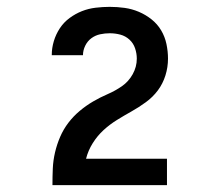

<svg xmlns="http://www.w3.org/2000/svg" viewBox="-20 -863 640 560"><path d="M133 -323V-324Q133 -348 134 -371.5Q135 -395 140.5 -418.5Q146 -442 155.5 -464Q165 -486 179.5 -505Q194 -524 212.5 -539.5Q231 -555 251.5 -567Q272 -579 294 -588.5Q316 -598 335.5 -611.5Q355 -625 367 -646.5Q379 -668 379 -692Q379 -707 374 -722Q369 -737 357.5 -747.5Q346 -758 331 -762Q316 -766 300 -766Q286 -766 272 -763Q258 -760 246.5 -751.5Q235 -743 228.5 -729.5Q222 -716 222 -702Q222 -702 222 -702Q222 -702 222 -702H131Q131 -702 131 -702Q131 -702 131 -703Q131 -723 137 -743Q143 -763 154.5 -780.5Q166 -798 183 -810.5Q200 -823 219 -830.5Q238 -838 259 -840.5Q280 -843 300 -843Q322 -843 343.5 -840Q365 -837 385 -828.5Q405 -820 422 -806.5Q439 -793 450 -774.5Q461 -756 465.5 -734.5Q470 -713 470 -692Q470 -667 462.5 -643Q455 -619 440.5 -599.5Q426 -580 405.5 -565Q385 -550 363.5 -538Q342 -526 321 -513Q300 -500 282 -483.5Q264 -467 250.5 -445.5Q237 -424 231 -400H467V-323Z"/></svg>

Font: Iosevka Custom Extended
Style: Bold
Weight: 700
Width: 7
Monospace: yes
Designer: Belleve Invis
Foundry: Belleve Invis
Version: Version 11.2.4; ttfautohint (v1.8.4)